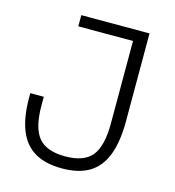

<svg xmlns="http://www.w3.org/2000/svg" viewBox="-105 -779 799 878"><g transform="rotate(15 294.5 -340.0)"><path d="M267 10Q189 10 138.5 -19.5Q88 -49 63.5 -110Q39 -171 39 -265V-285H103V-243Q103 -138 141 -92.5Q179 -47 267 -47Q356 -47 393.5 -93Q431 -139 431 -248V-637H172V-690H495V-275Q495 -176 470.5 -113Q446 -50 396 -20Q346 10 267 10Z"/></g></svg>

Font: Mozilla Headline ExtraLight
Style: Regular
Weight: 200
Designer: Studio DRAMA
Foundry: Studio DRAMA
Version: Version 1.000